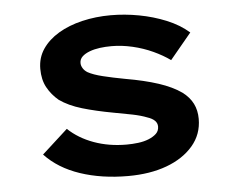

<svg xmlns="http://www.w3.org/2000/svg" viewBox="-44 -591 796 653"><g transform="rotate(-5 353.5 -265.0)"><path d="M368 10Q278 10 205 -14.5Q132 -39 86 -88L174 -168Q210 -134 261 -115.5Q312 -97 372 -97Q392 -97 412 -99.5Q432 -102 448 -108.5Q464 -115 474 -124.5Q484 -134 484 -149Q484 -172 450 -183Q430 -191 400.5 -197Q371 -203 337 -209Q277 -220 231.5 -233.5Q186 -247 155 -269Q131 -289 116.5 -315.5Q102 -342 102 -379Q102 -417 122 -446.5Q142 -476 177 -497Q212 -518 258.5 -529Q305 -540 356 -540Q404 -540 452.5 -531Q501 -522 545 -504Q589 -486 621 -458L548 -370Q523 -388 490.5 -403Q458 -418 421.5 -426.5Q385 -435 350 -435Q329 -435 310 -432.5Q291 -430 275 -424Q259 -418 249.5 -409Q240 -400 240 -387Q240 -378 245.5 -369Q251 -360 261 -354Q279 -344 311.5 -336Q344 -328 387 -320Q451 -309 498.5 -293.5Q546 -278 577 -256Q601 -238 612.5 -215Q624 -192 624 -163Q624 -110 590.5 -71Q557 -32 500 -11Q443 10 368 10Z"/></g></svg>

Font: Lexend Mega SemiBold
Style: Regular
Weight: 600
Designer: Bonnie Shaver-Troup, Thomas Jockin
Foundry: Lexend
Version: Version 1.007